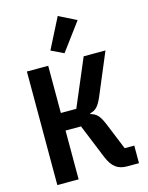

<svg xmlns="http://www.w3.org/2000/svg" viewBox="-140 -1055 879 1140"><g transform="rotate(-15 300.0 -484.5)"><path d="M67 -698H198V-408H293L416 -698H550L442 -441Q425 -401 408 -383.5Q391 -366 366 -361V-356Q391 -350 407.5 -333.5Q424 -317 441 -277L510 -108H569V0H495Q453 0 426 -20.5Q399 -41 379 -89L293 -300H198V0H67ZM311 -745 234 -782 329 -969 437 -915Z"/></g></svg>

Font: IBM Plex Mono SemiBold
Style: Regular
Weight: 600
Monospace: yes
Designer: Mike Abbink, Paul van der Laan, Pieter van Rosmalen
Foundry: Bold Monday
Version: Version 2.3